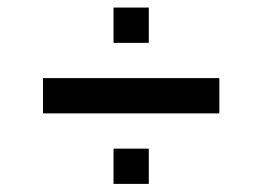

<svg xmlns="http://www.w3.org/2000/svg" viewBox="-20 -565 676 495"><path d="M90.9 -363.6V-272.7H545.5V-363.6ZM272.7 -545.5V-454.5H363.6V-545.5ZM272.7 -181.8V-90.9H363.6V-181.8Z"/></svg>

Font: Departure Mono
Style: Regular
Weight: 400
Monospace: yes
Designer: Helena Zhang
Version: Version 1.500;Glyphs 3.3.1 (3343)